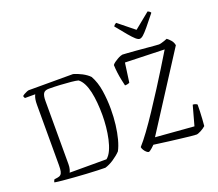

<svg xmlns="http://www.w3.org/2000/svg" viewBox="-149 -1152 1550 1364"><g transform="rotate(-20 626.0 -470.5)"><path d="M427 0Q404 0 366.5 -1.5Q329 -3 284.5 -5.5Q240 -8 195 -11.5Q150 -15 112 -18.5Q74 -22 51 -26Q51 -33 54 -38.5Q57 -44 59 -47L82 -50Q98 -52 107 -60Q116 -68 119.5 -84.5Q123 -101 123 -130V-587Q123 -609 125.5 -624Q128 -639 131.5 -648.5Q135 -658 137 -661H60Q57 -663 54.5 -670Q52 -677 52 -678Q56 -683 66.5 -689Q77 -695 88 -699.5Q99 -704 104 -704H439Q453 -700 469.5 -693.5Q486 -687 502 -678.5Q518 -670 532 -660Q546 -650 556 -639Q585 -587 595.5 -518.5Q606 -450 606 -380Q606 -318 599 -261Q592 -204 579.5 -157Q567 -110 550 -79Q539 -67 523.5 -54.5Q508 -42 491.5 -31Q475 -20 458 -12Q441 -4 427 0ZM176 -54H455Q477 -72 492 -105.5Q507 -139 516.5 -182Q526 -225 530.5 -271Q535 -317 535 -360Q535 -408 531 -453Q527 -498 518.5 -536.5Q510 -575 495.5 -603.5Q481 -632 460 -648Q442 -653 406 -656.5Q370 -660 326 -662.5Q282 -665 241 -665Q210 -665 199.5 -647.5Q189 -630 189 -592V-114Q189 -92 184.5 -76Q180 -60 176 -54ZM755 0Q749 0 739 -8.5Q729 -17 721.5 -29.5Q714 -42 713 -52Q743 -85 782.5 -139Q822 -193 867 -261Q912 -329 960 -404Q998 -463 1036 -525Q1074 -587 1110 -646L813 -655L793 -510Q789 -507 779.5 -504.5Q770 -502 758 -502Q754 -519 748 -546.5Q742 -574 738 -605Q734 -636 733 -665Q739 -674 751 -682.5Q763 -691 776 -698.5Q789 -706 800 -710Q811 -714 815 -714Q822 -714 850 -712Q878 -710 916 -707Q954 -704 991 -700.5Q1028 -697 1054 -695Q1080 -693 1084 -693Q1091 -693 1102.5 -696Q1114 -699 1127 -703.5Q1140 -708 1149 -712Q1162 -703 1176.5 -686.5Q1191 -670 1195 -647L832 -83L1122 -60L1163 -209Q1174 -209 1183 -205.5Q1192 -202 1196 -198Q1196 -176 1195 -146.5Q1194 -117 1192 -88Q1190 -59 1188 -38Q1181 -32 1171.5 -25Q1162 -18 1151 -12.5Q1140 -7 1131 -3.5Q1122 0 1116 0Q1103 0 1071 -3.5Q1039 -7 997.5 -12Q956 -17 915.5 -22Q875 -27 844 -31.5Q813 -36 803 -37Q793 -27 783.5 -18.5Q774 -10 766.5 -5Q759 0 755 0ZM970 -777Q958 -777 941 -792Q924 -807 897 -839Q870 -871 829 -922Q831 -926 836.5 -931.5Q842 -937 851 -941L970 -845L1088 -941Q1098 -937 1103.5 -932Q1109 -927 1110 -923Q1068 -870 1041 -837.5Q1014 -805 998 -791Q982 -777 970 -777Z"/></g></svg>

Font: Texturina Medium 12pt Thin
Style: Regular
Weight: 250
Version: Version 1.002